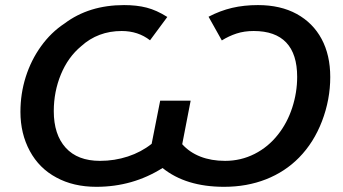

<svg xmlns="http://www.w3.org/2000/svg" viewBox="-20 -718 1337 748"><path d="M570.8 -157.7 604 -325.7H722.7L689.9 -156.2Q718.3 -124.5 760.7 -107.9Q803.2 -91.3 856.9 -91.3Q918.5 -91.3 971.9 -118.4Q1025.4 -145.5 1063.5 -194.3Q1099.1 -239.3 1118.4 -298.3Q1137.7 -357.4 1137.7 -418.5Q1137.7 -507.3 1095.2 -552.2Q1052.7 -597.2 968.3 -597.2Q931.6 -597.2 901.6 -587.4Q871.6 -577.6 844.2 -560.5L792.5 -652.8Q837.4 -676.3 884 -687.3Q930.7 -698.2 984.9 -698.2Q1072.8 -698.2 1136 -663.6Q1199.2 -628.9 1232.9 -566.2Q1266.6 -503.4 1266.6 -418Q1266.6 -330.1 1234.6 -246.3Q1202.6 -162.6 1145 -104Q1090.8 -48.8 1016.4 -19.5Q941.9 9.8 853 9.8Q704.1 9.8 613.3 -63.5Q497.1 9.8 355.5 9.8Q266.1 9.8 199.7 -26.4Q132.8 -62 96.2 -129.6Q59.6 -197.3 59.6 -282.2Q59.6 -353 80.3 -418.5Q101.1 -483.9 139.9 -537.8Q178.7 -591.8 231.4 -626.5Q326.7 -698.2 463.4 -698.2Q512.7 -698.2 551.5 -688.2Q590.3 -678.2 631.8 -651.9L564.5 -561Q518.1 -597.2 454.1 -597.2Q407.7 -597.2 368.2 -582.3Q328.6 -567.4 296.4 -538.1Q245.1 -495.6 217.3 -428.2Q189.5 -360.8 189.5 -285.2Q189.5 -193.8 235.8 -142.6Q282.2 -91.3 369.6 -91.3Q426.3 -91.3 478.3 -108.4Q530.3 -125.5 570.8 -157.7Z"/></svg>

Font: Arimo SemiBold
Style: Italic
Weight: 600
Italic angle: -12°
Version: Version 1.33